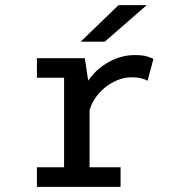

<svg xmlns="http://www.w3.org/2000/svg" viewBox="-20 -726 690 746"><path d="M123.5 0V-76H229V-424H123.5V-500H309.5L328 -376.5V-76H448.5V0ZM326.5 -291 286.5 -307Q287.5 -339.5 299.8 -369.8Q312 -400 332.5 -426Q353 -452 380 -471Q407 -490 438.2 -501Q469.5 -512 502.5 -512Q536 -512 553.2 -506.2Q570.5 -500.5 576 -497L553.5 -412Q548.5 -416 532.5 -420.8Q516.5 -425.5 490 -425.5Q462 -425.5 434.8 -414Q407.5 -402.5 384.8 -383.2Q362 -364 346.8 -339.8Q331.5 -315.5 326.5 -291ZM387 -564H293.5L440.5 -706H550Z"/></svg>

Font: Trispace Thin
Style: Regular
Weight: 400
Version: Version 1.210